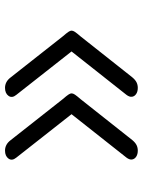

<svg xmlns="http://www.w3.org/2000/svg" viewBox="78 -633 569 765"><g transform="rotate(90 362.5 -250.5)"><path d="M330 14Q318 14 307.5 8.5Q297 3 288 -9L125 -216Q112 -231 107 -238.5Q102 -246 102 -251Q102 -257 107 -264.5Q112 -272 125 -287L288 -493Q298 -505 308 -510Q318 -515 330 -515Q345 -515 354.5 -508.5Q364 -502 365.5 -492Q367 -482 358 -470L185 -251L358 -31Q372 -14 362 0Q352 14 330 14ZM580 14Q568 14 557.5 8.5Q547 3 538 -9L375 -216Q362 -231 357 -238.5Q352 -246 352 -251Q352 -257 357 -264.5Q362 -272 375 -287L538 -493Q548 -505 558 -510Q568 -515 580 -515Q595 -515 604.5 -508.5Q614 -502 615.5 -492Q617 -482 608 -470L435 -251L608 -31Q622 -14 612 0Q602 14 580 14Z"/></g></svg>

Font: Playwrite BR Light
Style: Regular
Weight: 300
Version: Version 1.003